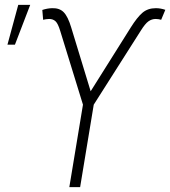

<svg xmlns="http://www.w3.org/2000/svg" viewBox="-20 -771 701 791"><path d="M265.6 0 321.8 -339.8 228 -644Q218.8 -674.3 208.5 -683.6Q198.2 -692.9 182.6 -692.9Q168.9 -692.4 157.7 -689.5L154.3 -730Q174.8 -736.8 194.8 -737.3Q225.1 -738.3 242.4 -720.7Q259.8 -703.1 273.4 -657.7L353.5 -395L518.6 -657.7Q544.9 -699.7 566.9 -718.5Q588.9 -737.3 622.1 -737.3Q641.6 -737.3 661.1 -730.5L644 -689.5Q639.2 -690.9 633.3 -691.9Q627.4 -692.9 621.6 -692.9Q605.5 -692.9 591.8 -683.3Q578.1 -673.8 559.6 -644L366.2 -339.8L310.1 0ZM10.7 -586.9 55.2 -751H104.5L41.5 -586.9Z"/></svg>

Font: Inter Display Extra Light
Style: Italic
Weight: 200
Italic angle: -9.39999°
Designer: Rasmus Andersson
Foundry: rsms
Version: Version 4.000;git-4fc901f